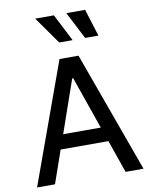

<svg xmlns="http://www.w3.org/2000/svg" viewBox="-104 -1064 899 1139"><g transform="rotate(-10 346.0 -494.0)"><path d="M343 -601.2H348.7L459.2 -284.4H232.6ZM25.2 0H133.2L202.1 -197.4H489.7L558.6 0H666.5L403.1 -727.3H288.7ZM188.2 -988.3 304 -824.2H384.9L300.8 -988.3ZM375.7 -988.3 460.2 -824.2H540.1L489 -988.3Z"/></g></svg>

Font: Inter 465
Style: Regular
Weight: 400
Designer: Rasmus Andersson
Foundry: rsms
Version: Version 3.019;Glyphs 3.1.2 (3151)